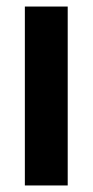

<svg xmlns="http://www.w3.org/2000/svg" viewBox="-20 -567 284 587"><path d="M187 0V-547H56V0Z"/></svg>

Font: Noto Sans Georgian ExtraCondensed Bold
Style: Regular
Weight: 700
Width: 2
Designer: Monotype Design Team, Akaki Razmadze
Foundry: Google LLC
Version: Version 2.005